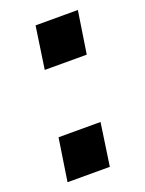

<svg xmlns="http://www.w3.org/2000/svg" viewBox="-104 -557 461 610"><g transform="rotate(-20 126.5 -251.5)"><path d="M72 -360 93 -503H236L214 -360ZM18 0 40 -144H182L161 0Z"/></g></svg>

Font: Nunitoga
Style: Bold Italic
Weight: 700
Italic angle: -9°
Designer: Vernon Adams
Foundry: Vernon Adams
Version: Version 1.0